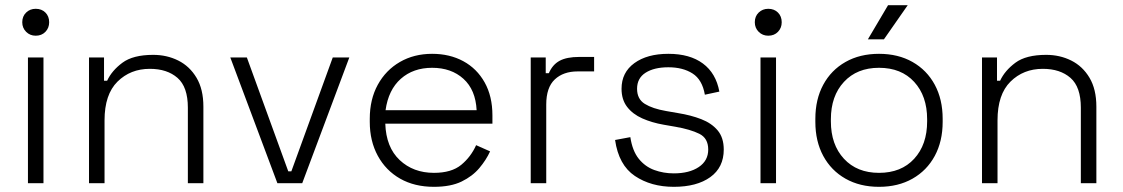

<svg xmlns="http://www.w3.org/2000/svg" viewBox="-20 -708 4339 742"><path d="M88 0V-486H148V0ZM118 -570Q96 -570 81 -585Q66 -600 66 -622Q66 -645 81 -659.5Q96 -674 118 -674Q141 -674 155.5 -659.5Q170 -645 170 -622Q170 -600 155.5 -585Q141 -570 118 -570Z M324 0V-486H382V-396H394Q412 -435 453 -465.5Q494 -496 572 -496Q625 -496 669 -474Q713 -452 739.5 -407.5Q766 -363 766 -296V0H706V-292Q706 -372 666 -407Q626 -442 559 -442Q484 -442 434 -392.5Q384 -343 384 -243V0Z M1052 0 870 -486H934L1094 -46H1106L1266 -486H1330L1148 0Z M1657 14Q1582 14 1526.5 -17.5Q1471 -49 1440 -106Q1409 -163 1409 -237V-249Q1409 -324 1440 -380.5Q1471 -437 1525.5 -468.5Q1580 -500 1650 -500Q1718 -500 1770.5 -471.5Q1823 -443 1853 -389.5Q1883 -336 1883 -262V-230H1469Q1472 -139 1524.5 -89.5Q1577 -40 1657 -40Q1725 -40 1762.5 -71Q1800 -102 1820 -147L1874 -123Q1859 -90 1832.5 -58.5Q1806 -27 1764 -6.5Q1722 14 1657 14ZM1470 -282H1822Q1818 -361 1771 -403.5Q1724 -446 1650 -446Q1577 -446 1529 -403.5Q1481 -361 1470 -282Z M2031 0V-486H2089V-425H2101Q2115 -458 2142.5 -473Q2170 -488 2219 -488H2276V-432H2212Q2157 -432 2124 -401Q2091 -370 2091 -304V0Z M2584 14Q2496 14 2433.5 -28Q2371 -70 2357 -167L2416 -178Q2424 -125 2448.5 -94.5Q2473 -64 2508.5 -51Q2544 -38 2584 -38Q2644 -38 2680.5 -62.5Q2717 -87 2717 -130Q2717 -174 2682.5 -191Q2648 -208 2591 -218L2545 -226Q2499 -234 2462 -250.5Q2425 -267 2403.5 -295Q2382 -323 2382 -365Q2382 -428 2431.5 -464Q2481 -500 2563 -500Q2646 -500 2696.5 -462.5Q2747 -425 2760 -354L2704 -342Q2694 -400 2656.5 -424Q2619 -448 2563 -448Q2508 -448 2475 -427Q2442 -406 2442 -365Q2442 -325 2472 -306.5Q2502 -288 2554 -279L2600 -271Q2650 -263 2690 -247.5Q2730 -232 2753.5 -204Q2777 -176 2777 -130Q2777 -61 2725 -23.5Q2673 14 2584 14Z M2919 0V-486H2979V0ZM2949 -570Q2927 -570 2912 -585Q2897 -600 2897 -622Q2897 -645 2912 -659.5Q2927 -674 2949 -674Q2972 -674 2986.5 -659.5Q3001 -645 3001 -622Q3001 -600 2986.5 -585Q2972 -570 2949 -570Z M3377 14Q3303 14 3247.5 -17.5Q3192 -49 3161.5 -105.5Q3131 -162 3131 -237V-249Q3131 -324 3161.5 -380.5Q3192 -437 3247.5 -468.5Q3303 -500 3377 -500Q3451 -500 3506.5 -468.5Q3562 -437 3592.5 -380.5Q3623 -324 3623 -249V-237Q3623 -162 3592.5 -105.5Q3562 -49 3506.5 -17.5Q3451 14 3377 14ZM3377 -40Q3463 -40 3513 -94.5Q3563 -149 3563 -239V-247Q3563 -337 3513 -391.5Q3463 -446 3377 -446Q3292 -446 3241.5 -391.5Q3191 -337 3191 -247V-239Q3191 -149 3241.5 -94.5Q3292 -40 3377 -40ZM3334 -556 3412 -688H3488L3396 -556Z M3775 0V-486H3833V-396H3845Q3863 -435 3904 -465.5Q3945 -496 4023 -496Q4076 -496 4120 -474Q4164 -452 4190.5 -407.5Q4217 -363 4217 -296V0H4157V-292Q4157 -372 4117 -407Q4077 -442 4010 -442Q3935 -442 3885 -392.5Q3835 -343 3835 -243V0Z"/></svg>

Font: Space Grotesk Light Light
Style: Regular
Weight: 300
Version: Version 2.000